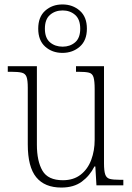

<svg xmlns="http://www.w3.org/2000/svg" viewBox="-20 -834 595 864"><path d="M256 10Q181 10 143 -36.5Q105 -83 105 -184V-439Q105 -473 99.5 -488Q94 -503 78 -507Q62 -511 30 -511H15V-536H146V-183Q146 -109 171 -66Q196 -23 263 -23Q311 -23 343 -48Q375 -73 390.5 -114.5Q406 -156 406 -205V-433Q406 -469 401 -486Q396 -503 380.5 -507Q365 -511 332 -511H322V-536H448V-99Q448 -65 453.5 -49Q459 -33 474 -29Q489 -25 518 -25H535V0H414L409 -85H405Q384 -43 348 -16.5Q312 10 256 10ZM261 -596Q215 -596 183.5 -624Q152 -652 152 -705Q152 -758 183.5 -786Q215 -814 261 -814Q307 -814 339 -786Q371 -758 371 -705Q371 -652 339 -624Q307 -596 261 -596ZM262 -624Q295 -624 318 -643.5Q341 -663 341 -705Q341 -747 318 -767Q295 -787 262 -787Q228 -787 205 -767Q182 -747 182 -705Q182 -663 205 -643.5Q228 -624 262 -624Z"/></svg>

Font: Noto Serif Tamil SemiCondensed ExtraLight
Style: Regular
Weight: 200
Width: 4
Designer: Indian Type Foundry, Tom Grace, and the Monotype Design Team
Foundry: Monotype Imaging Inc.
Version: Version 2.004; ttfautohint (v1.8.4.7-5d5b)